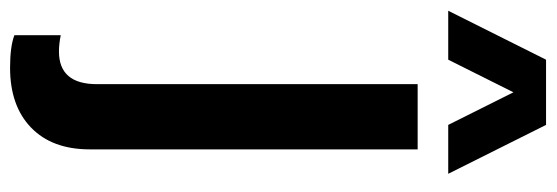

<svg xmlns="http://www.w3.org/2000/svg" viewBox="-416 -542 1067 368"><g transform="rotate(90 117.0 -357.5)"><path d="M109.4 -808.6 46.9 -683.6H-46.9L46.9 -871.1H171.9L265.6 -683.6H171.9ZM62.5 156.2Q21.5 156.2 0 147.9V59.1Q17.1 62.5 31.2 62.5Q93.8 62.5 93.8 -10.3V-625H218.8V3.4Q218.8 75.7 177 116Q135.3 156.2 62.5 156.2Z"/></g></svg>

Font: Oswald
Style: Stencbab
Weight: 400
Designer: Mathieu Le Lay
Foundry: Mathieu Le Lay
Version: Version 1.000